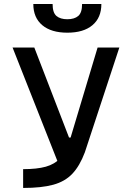

<svg xmlns="http://www.w3.org/2000/svg" viewBox="-20 -928 626 948"><path d="M94.2 0V-92.8Q162.6 -92.8 206.3 -105Q250 -117.2 277.1 -147Q304.2 -176.8 322.8 -229.5L461.9 -693.4H569.3L398.9 -175.8Q373.5 -108.4 337.2 -70.1Q300.8 -31.7 242.9 -15.9Q185.1 0 94.2 0ZM277.3 -97.7 42 -693.4H149.4L320.8 -249H337.4ZM312.5 -766.6Q232.9 -766.6 188.7 -803.7Q144.5 -840.8 144.5 -908.2H239.7Q239.7 -865.2 258.8 -849.1Q277.8 -833 312.5 -833Q347.2 -833 366.2 -849.1Q385.3 -865.2 385.3 -908.2H480.5Q480.5 -840.8 436.5 -803.7Q392.6 -766.6 312.5 -766.6Z"/></svg>

Font: Cascadia Code PL
Style: Regular
Weight: 400
Monospace: yes
Designer: Aaron Bell
Foundry: Saja Typeworks
Version: Version 2102.003